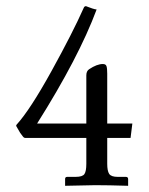

<svg xmlns="http://www.w3.org/2000/svg" viewBox="-20 -598 479 619"><path d="M258.3 -355Q258.3 -369.1 267.6 -375Q292.5 -391.6 311.5 -391.6Q320.8 -391.6 323.2 -385Q325.7 -378.4 325.7 -360.8V-199.7H406.7L400.9 -153.3H325.7V-70.3Q325.7 -46.9 332 -37.4Q338.4 -27.8 359.4 -27.8H385.7Q393.1 -27.8 393.1 -20.5V1Q328.6 -1 287.1 -1L189.9 1V-21Q189.9 -27.8 196.8 -27.8H224.1Q246.1 -27.8 252.2 -36.9Q258.3 -45.9 258.3 -69.8V-153.3H61.5Q57.1 -153.3 53.2 -158.7L44.9 -169.9L32.7 -190.9Q32.2 -191.4 32.2 -193.4Q32.2 -194.8 33.7 -196.3Q77.1 -244.1 145.8 -368.4Q214.4 -492.7 250 -572.8Q252 -578.1 257.3 -578.1L263.7 -575.7Q269.5 -573.2 277.8 -570.6Q286.1 -567.9 291.5 -567.4Q233.9 -412.6 99.6 -199.7H258.3Z"/></svg>

Font: Libertinage
Style: b
Weight: 400
Designer: OSP
Foundry: OSP
Version: Version 1.0; 2008; OFL relea